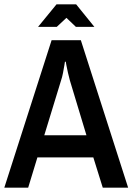

<svg xmlns="http://www.w3.org/2000/svg" viewBox="-20 -873 617 893"><path d="M0 0 220 -686H356L576 0H458L414 -141H154L111 0ZM186 -244H382L305 -499Q301 -514 296 -535Q291 -556 288.5 -571Q286 -586 286 -586H282Q282 -586 279.5 -570Q277 -554 273 -533.5Q269 -513 264 -499ZM157 -748 243 -853H334L419 -748H333L289 -790L244 -748Z"/></svg>

Font: Archivo Narrow SemiBold
Style: Regular
Weight: 600
Designer: Hector Gatti
Foundry: Omnibus-Type
Version: Version 3.002